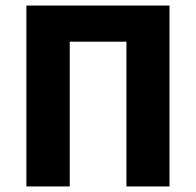

<svg xmlns="http://www.w3.org/2000/svg" viewBox="-20 -671 705 691"><path d="M75 0H231V-521H435V0H590V-651H75Z"/></svg>

Font: Source Sans Pro
Style: Bold
Weight: 700
Designer: Paul D. Hunt
Foundry: Adobe Systems Incorporated
Version: Version 3.006;hotconv 1.0.111;makeotfexe 2.5.65597